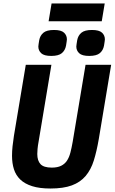

<svg xmlns="http://www.w3.org/2000/svg" viewBox="-20 -1070 658 1102"><path d="M275 -698 202 -260Q197 -233 195.5 -215Q194 -197 194 -186Q194 -148 212.5 -128Q231 -108 277 -108Q310 -108 331 -118.5Q352 -129 364.5 -148Q377 -167 384 -194Q391 -221 397 -255L471 -698H618L547 -272Q535 -202 518.5 -149Q502 -96 471.5 -60Q441 -24 392.5 -6Q344 12 269 12Q207 12 164.5 -1.5Q122 -15 96.5 -39.5Q71 -64 60 -98.5Q49 -133 49 -176Q49 -202 52 -230.5Q55 -259 60 -291L128 -698ZM276 -1050H581L564 -948H259ZM274 -749Q233 -749 216.5 -764.5Q200 -780 200 -803Q200 -808 201.5 -816.5Q203 -825 205 -839Q210 -866 229 -882Q248 -898 290 -898Q331 -898 347.5 -882.5Q364 -867 364 -844Q364 -839 362.5 -830.5Q361 -822 359 -808Q354 -781 335 -765Q316 -749 274 -749ZM492 -749Q451 -749 434.5 -764.5Q418 -780 418 -803Q418 -808 419.5 -816.5Q421 -825 423 -839Q428 -866 447 -882Q466 -898 508 -898Q549 -898 565.5 -882.5Q582 -867 582 -844Q582 -839 580.5 -830.5Q579 -822 577 -808Q572 -781 553 -765Q534 -749 492 -749Z"/></svg>

Font: IBM Plex Mono
Style: Bold Italic
Weight: 700
Italic angle: -9°
Monospace: yes
Designer: Mike Abbink, Paul van der Laan, Pieter van Rosmalen
Foundry: Bold Monday
Version: Version 2.3